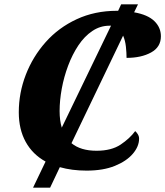

<svg xmlns="http://www.w3.org/2000/svg" viewBox="-20 -780 765 889"><path d="M133 89 191 -32Q131 -65 99 -123Q67 -181 67 -260Q67 -350 99.5 -434Q132 -518 191.5 -585Q251 -652 335 -691Q419 -730 521 -730Q524 -730 527 -730L541 -760H619L601 -723Q664 -712 694.5 -682.5Q725 -653 725 -612Q725 -562 679.5 -537Q634 -512 566 -512Q566 -535 563 -563.5Q560 -592 550 -615L311 -117Q353 -82 427 -82Q496 -82 538.5 -110.5Q581 -139 606 -173Q612 -168 618 -158.5Q624 -149 624 -138Q624 -102 595 -68Q566 -34 512 -12Q458 10 381 10Q313 10 257 -6L212 89ZM256 -266Q256 -222 266 -189L494 -661Q491 -661 487 -661Q444 -661 407.5 -636.5Q371 -612 343 -570Q315 -528 295.5 -476Q276 -424 266 -369.5Q256 -315 256 -266Z"/></svg>

Font: Noto Serif ExtraBold
Style: Italic
Weight: 800
Italic angle: -12°
Designer: Monotype Design Team
Foundry: Monotype Imaging Inc.
Version: Version 2.013